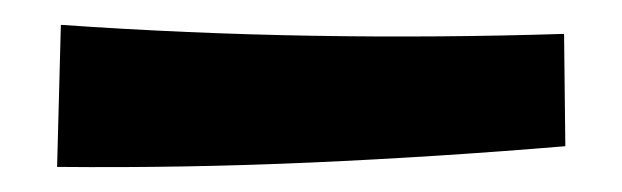

<svg xmlns="http://www.w3.org/2000/svg" viewBox="-20 -34 496 153"><path d="M25.5 99 28.5 -14.2Q128.8 -7.2 229 -5.5Q329.2 -3.8 429.5 -7L430.5 82.5Q329.2 91 228 95.5Q126.8 100 25.5 99Z"/></svg>

Font: Marhey Light
Style: Regular
Weight: 300
Designer: Nur Syamsi & Bustanul Arifin
Foundry: Namelatype
Version: Version 1.000